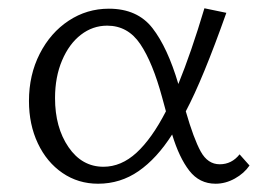

<svg xmlns="http://www.w3.org/2000/svg" viewBox="-20 -439 625 464"><path d="M583 -39Q570 -20 547.5 -7.5Q525 5 501 5Q462 5 437.5 -26.5Q413 -58 396 -114Q359 -56 315 -25.5Q271 5 217 5Q169 5 131 -21Q93 -47 71.5 -92.5Q50 -138 50 -195Q50 -258 76 -309Q102 -360 146 -389Q190 -418 243 -418Q312 -418 348.5 -371Q385 -324 411 -236Q442 -312 474 -419L527 -408Q470 -247 429 -170Q448 -104 465 -73Q482 -42 511 -42Q540 -42 559 -66ZM381 -170 372 -203Q349 -288 319 -332.5Q289 -377 239 -377Q204 -377 175.5 -355Q147 -333 130 -293Q113 -253 113 -202Q113 -131 145.5 -83.5Q178 -36 230 -36Q273 -36 310 -70Q347 -104 381 -170Z"/></svg>

Font: Ysabeau Infant Semilight
Style: Regular
Weight: 300
Designer: Christian Thalmann (Catharsis Fonts)
Version: Version 0.003